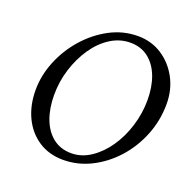

<svg xmlns="http://www.w3.org/2000/svg" viewBox="-119 -768 887 894"><g transform="rotate(20 324.5 -320.5)"><path d="M284.2 9.8Q214.8 9.8 162.6 -24.4Q110.4 -58.6 82 -118.2Q53.7 -177.7 53.7 -252.9Q53.7 -325.2 82.5 -396Q111.3 -466.8 162.1 -524.4Q212.9 -582 278.3 -616.7Q343.8 -651.4 417 -651.4Q483.4 -651.4 535.6 -617.7Q587.9 -584 618.7 -526.9Q649.4 -469.7 649.4 -399.4Q649.4 -317.4 619.6 -243.2Q589.8 -168.9 538.6 -112.3Q487.3 -55.7 421.9 -22.9Q356.4 9.8 284.2 9.8ZM309.6 -32.2Q360.4 -32.2 405.8 -62.5Q451.2 -92.8 485.8 -143.1Q520.5 -193.4 540 -256.8Q559.6 -320.3 559.6 -385.7Q559.6 -451.2 540.5 -501.5Q521.5 -551.8 484.4 -581.1Q447.3 -610.4 394.5 -610.4Q341.8 -610.4 295.9 -581.1Q250 -551.8 215.8 -501.5Q181.6 -451.2 162.1 -389.2Q142.6 -327.1 142.6 -260.7Q142.6 -194.3 162.1 -142.6Q181.6 -90.8 219.2 -61.5Q256.8 -32.2 309.6 -32.2Z"/></g></svg>

Font: Crimson Text
Style: Italic
Weight: 400
Italic angle: -11°
Designer: Sebastian Kosch
Foundry: Sebastian Kosch
Version: Version 1.100; ttfautohint (v1.8.4)